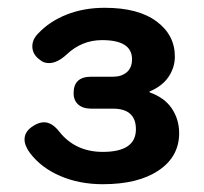

<svg xmlns="http://www.w3.org/2000/svg" viewBox="-20 -867 523 493"><path d="M57 -474Q43 -493 43 -509Q43 -530 66 -544Q80 -553 93 -553Q114 -553 133 -528Q174 -477 244 -477Q329 -477 329 -535Q329 -588 270 -588H214Q193 -588 181 -598.5Q169 -609 169 -628Q169 -670 214 -670H270Q292 -670 305.5 -681.5Q319 -693 319 -715Q319 -764 242 -764Q190 -764 151 -727Q127 -705 106 -705Q92 -705 83 -713Q63 -727 63 -748Q63 -766 78 -781Q107 -812 151 -829.5Q195 -847 249 -847Q335 -847 382 -812Q429 -777 429 -722Q429 -694 413 -670Q397 -646 364 -632V-630Q403 -616 421.5 -588Q440 -560 440 -525Q440 -465 387.5 -429.5Q335 -394 244 -394Q184 -394 135 -415Q86 -436 57 -474Z"/></svg>

Font: Kodchasan SemiBold
Style: Regular
Weight: 600
Version: Version 1.000; ttfautohint (v1.6)